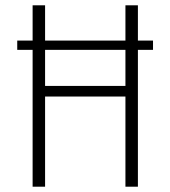

<svg xmlns="http://www.w3.org/2000/svg" viewBox="-20 -704 642 724"><path d="M557 -551V-516H500V0H453V-340H150V0H103V-516H45V-551H103V-684H150V-551H453V-684H500V-551ZM453 -380V-516H150V-380Z"/></svg>

Font: Fira Sans Condensed ExtraLight
Style: Regular
Weight: 275
Width: 3
Designer: Carrois Corporate & Edenspiekermann AG
Foundry: Carrois Corporate GbR & Edenspiekermann AG
Version: Version 4.203